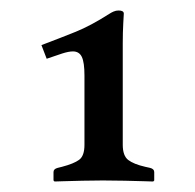

<svg xmlns="http://www.w3.org/2000/svg" viewBox="-20 -708 372 366"><path d="M141 -432V-564Q141 -589 136 -599.5Q131 -610 119 -610Q111 -610 98.5 -606Q86 -602 69 -596L59 -622Q96 -636 124.5 -647.5Q153 -659 189 -682Q192 -684 196.5 -686Q201 -688 206 -688Q216 -688 216 -682Q216 -682 215 -664Q214 -646 214 -625V-432Q214 -411 224.5 -403Q235 -395 257 -390L266 -388Q274 -386 274 -380V-364L272 -362Q272 -362 256 -362.5Q240 -363 218 -363.5Q196 -364 176 -364Q159 -364 137 -363.5Q115 -363 99.5 -362.5Q84 -362 84 -362L82 -364V-380Q82 -386 90 -388L98 -390Q121 -396 131 -403.5Q141 -411 141 -432Z"/></svg>

Font: Libertinus Serif SemiBold
Style: Regular
Weight: 600
Designer: Philipp H. Poll, Khaled Hosny
Foundry: Caleb Maclennan
Version: Version 7.051;RELEASE